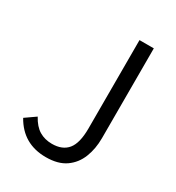

<svg xmlns="http://www.w3.org/2000/svg" viewBox="-178 -842 886 965"><g transform="rotate(30 265.0 -359.5)"><path d="M233.9 13.2Q101.1 13.2 37.1 -101.1L97.2 -143.1Q121.6 -98.1 153.6 -79.1Q185.5 -60.1 227.1 -60.1Q287.6 -60.1 317.9 -97.2Q348.1 -134.3 348.1 -219.2V-731.9H431.2V-210.9Q431.2 -148.9 411.1 -98.1Q391.1 -47.4 347.9 -17.1Q304.7 13.2 233.9 13.2Z"/></g></svg>

Font: `nÑOS CN Normal
Style: Regular
Weight: 350
Designer: Ryoko NISHIZUKA ?XZm?[P (kana & ideographs); Paul D. Hunt (Latin, Greek & Cyrillic); Wenlong ZHANG _ e??? (bopomofo); Sa
Foundry: Adobe Systems Incorporated
Version: Version 1.004 June 21, 2023